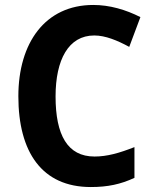

<svg xmlns="http://www.w3.org/2000/svg" viewBox="-20 -795 619 774"><path d="M360 -652C405 -652 453 -632 501 -606L546 -726C487 -756 422 -775 356 -775C162 -775 54 -622 54 -407C54 -182 149 -41 346 -41C414 -41 466 -52 522 -78V-202C461 -178 412 -164 361 -164C252 -164 204 -251 204 -406C204 -554 256 -652 360 -652Z"/></svg>

Font: Noto Sans Tamil UI SemiCondensed
Style: Bold
Weight: 700
Width: 4
Designer: Jelle Bosma - Monotype Design Team
Foundry: Monotype Imaging Inc.
Version: Version 2.004